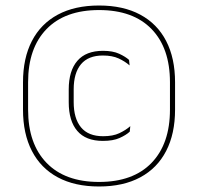

<svg xmlns="http://www.w3.org/2000/svg" viewBox="-20 -668 719 697"><path d="M339.5 9Q251.5 9 189.8 -24.2Q128 -57.5 95.8 -120Q63.5 -182.5 63.5 -270V-369Q63.5 -457 95.8 -519.2Q128 -581.5 189.8 -614.8Q251.5 -648 339.5 -648Q427.5 -648 489.2 -614.8Q551 -581.5 583.2 -519.2Q615.5 -457 615.5 -369V-270Q615.5 -182.5 583.2 -120Q551 -57.5 489.2 -24.2Q427.5 9 339.5 9ZM353.5 -156.5Q291.5 -156.5 260.5 -192.8Q229.5 -229 229.5 -297V-343Q229.5 -411 260.8 -447.2Q292 -483.5 354 -483.5Q389.5 -483.5 412.8 -472.8Q436 -462 448.5 -450.5L450.5 -430.5Q434 -445 410.8 -455.8Q387.5 -466.5 353.5 -466.5Q300.5 -466.5 274 -434.8Q247.5 -403 247.5 -343.5V-297.5Q247.5 -238 274 -205.8Q300.5 -173.5 354.5 -173.5Q390 -173.5 413.2 -184.5Q436.5 -195.5 453 -210L451 -190Q437.5 -177.5 414 -167Q390.5 -156.5 353.5 -156.5ZM339.5 -7.5Q463.5 -7.5 530.2 -76.8Q597 -146 597 -270V-369.5Q597 -493.5 530.2 -562.5Q463.5 -631.5 339.5 -631.5Q216 -631.5 149 -562.5Q82 -493.5 82 -369.5V-270Q82 -146 149 -76.8Q216 -7.5 339.5 -7.5Z"/></svg>

Font: Anek Kannada Medium Thin
Style: Regular
Weight: 250
Version: Version 1.003